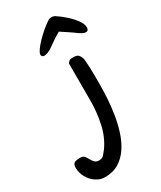

<svg xmlns="http://www.w3.org/2000/svg" viewBox="-369 -859 992 1184"><g transform="rotate(-30 126.5 -267.0)"><path d="M9 243Q-25 243 -54.5 223Q-84 203 -102 170.5Q-120 138 -120 103Q-120 76 -106 69Q-92 62 -65 62Q-46 62 -36.5 73Q-27 84 -19.5 98.5Q-12 113 -1.5 124Q9 135 29 135Q51 135 63.5 121Q76 107 88 91Q132 29 149 -51Q166 -131 166 -207V-476Q177 -491 184.5 -493.5Q192 -496 207 -496Q231 -496 242 -487Q253 -478 261 -450Q264 -413 265 -384.5Q266 -356 266 -328.5Q266 -301 266 -267Q266 -226 263 -173Q260 -120 251 -62.5Q242 -5 225 49Q208 103 179.5 147Q151 191 109 217Q67 243 9 243ZM354 -590Q343 -590 330 -597Q317 -604 310 -609Q286 -627 259.5 -644.5Q233 -662 210 -677Q171 -655 148 -638Q125 -621 103 -607Q96 -603 83.5 -598Q71 -593 60 -593Q40 -593 40 -612Q41 -624 56 -645Q71 -666 94.5 -690Q118 -714 143.5 -735.5Q169 -757 190 -770Q199 -777 214 -777Q230 -777 240 -770Q271 -750 301.5 -722.5Q332 -695 352.5 -666.5Q373 -638 373 -615Q373 -590 354 -590Z"/></g></svg>

Font: Fuzzy Bubbles
Style: Bold
Weight: 700
Designer: Robert E. Leuschke
Foundry: Robert E. Leuschke
Version: Version 1.010; ttfautohint (v1.8.3)